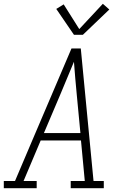

<svg xmlns="http://www.w3.org/2000/svg" viewBox="-35 -990 655 1010"><path d="M-15 0V-38H44L132 -245L341 -735H390L457 -38H511V0H337V-38H411L391 -251H179L89 -38H158V0ZM388 -290 369 -490Q365 -534 361 -577.5Q357 -621 354 -665Q336 -621 317.5 -577.5Q299 -534 281 -490L196 -290ZM354 -807 261 -943 300 -967 382 -837 506 -970 540 -940 401 -807Z"/></svg>

Font: Iosevka Slab XLtEx
Style: Italic
Weight: 200
Width: 7
Italic angle: -9°
Monospace: yes
Designer: Belleve Invis
Foundry: Belleve Invis
Version: Version 11.1.0; ttfautohint (v1.8.3)